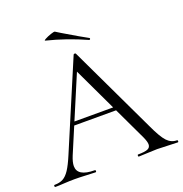

<svg xmlns="http://www.w3.org/2000/svg" viewBox="-142 -907 984 1030"><g transform="rotate(-20 349.5 -392.0)"><path d="M204 -295H469L476 -275H194ZM699 0Q680 0 640 -2Q600 -4 582 -4Q560 -4 526 -2Q494 0 477 0Q473 0 473 -6Q473 -12 477 -12Q515 -12 531.5 -19Q548 -26 548 -44Q548 -59 536 -86L314 -555L339 -586L145 -127Q131 -93 131 -71Q131 -12 229 -12Q234 -12 234 -6Q234 0 229 0Q211 0 177 -2Q139 -4 111 -4Q85 -4 51 -2Q21 0 1 0Q-4 0 -4 -6Q-4 -12 1 -12Q29 -12 48.5 -22.5Q68 -33 85.5 -59.5Q103 -86 124 -136L335 -634Q337 -637 342 -637Q347 -637 348 -634L584 -137Q618 -63 642 -37.5Q666 -12 699 -12Q703 -12 703 -6Q703 0 699 0ZM218 -756Q210 -757 224.5 -765Q239 -773 258.5 -779.5Q278 -786 282 -784L311 -766Q410 -707 444 -689Q447 -688 447 -685Q447 -682 445 -680Q443 -678 440 -679Q328 -729 218 -756Z"/></g></svg>

Font: Cormorant Infant
Style: Regular
Weight: 400
Designer: Christian Thalmann (Catharsis Fonts)
Foundry: Catharsis Fonts
Version: Version 4.000